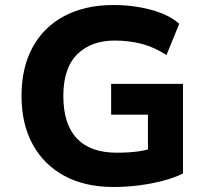

<svg xmlns="http://www.w3.org/2000/svg" viewBox="-20 -736 833 767"><path d="M434 11Q320 11 238 -33Q156 -77 111 -158.5Q66 -240 66 -353Q66 -466 110.5 -547.5Q155 -629 238 -672.5Q321 -716 434 -716Q486 -716 535.5 -707.5Q585 -699 626.5 -682.5Q668 -666 696 -641L645 -516Q596 -548 545.5 -561Q495 -574 438 -574Q344 -574 288.5 -519Q233 -464 233 -353Q233 -240 287 -183Q341 -126 446 -126Q496 -126 534.5 -131.5Q573 -137 607 -151L571 -86V-278H424V-401H711V-43Q677 -26 631.5 -14Q586 -2 535.5 4.5Q485 11 434 11Z"/></svg>

Font: Nunito Sans 7pt ExtraBold
Style: Regular
Weight: 800
Designer: Vernon Adams
Foundry: Vernon Adams
Version: Version 3.101;gftools[0.9.27]